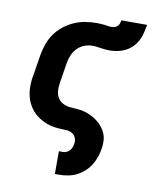

<svg xmlns="http://www.w3.org/2000/svg" viewBox="-86 -630 772 915"><g transform="rotate(10 300.0 -173.0)"><path d="M242 215V105H263Q272 105 280.5 100.5Q289 96 295 89Q301 82 304 73.5Q307 65 308 56Q311 41 305 28Q299 15 287.5 8Q276 1 261 0Q246 -1 231.5 -1.5Q217 -2 203 -4Q189 -6 175.5 -10Q162 -14 149.5 -20Q137 -26 125.5 -33.5Q114 -41 104 -50.5Q94 -60 86 -71Q78 -82 72 -94Q66 -106 62 -119.5Q58 -133 56 -147Q54 -161 54 -175.5Q54 -190 55.5 -205Q57 -220 60 -234L76 -334Q81 -361 90.5 -387.5Q100 -414 116.5 -437Q133 -460 156 -478Q179 -496 205 -507.5Q231 -519 258.5 -523.5Q286 -528 313 -528Q322 -528 331.5 -527.5Q341 -527 350 -526Q359 -525 368 -523.5Q377 -522 387 -522Q394 -522 402 -524.5Q410 -527 415.5 -533Q421 -539 423.5 -546.5Q426 -554 427 -561H552Q548 -542 543.5 -522.5Q539 -503 530 -485Q521 -467 506.5 -452Q492 -437 473.5 -427.5Q455 -418 435.5 -414Q416 -410 396 -410Q386 -410 375.5 -411Q365 -412 354.5 -413.5Q344 -415 333.5 -416.5Q323 -418 312 -418Q293 -418 273.5 -410.5Q254 -403 239.5 -388Q225 -373 217 -354Q209 -335 206 -316L190 -216Q187 -197 188 -178.5Q189 -160 198 -145Q207 -130 222.5 -121.5Q238 -113 256.5 -111Q275 -109 294 -108Q313 -107 330 -102Q347 -97 363 -89Q379 -81 392.5 -70.5Q406 -60 417 -46.5Q428 -33 435 -16.5Q442 0 443 18.5Q444 37 441 56Q438 77 431 97.5Q424 118 412.5 137Q401 156 384 171.5Q367 187 347 197Q327 207 305.5 211Q284 215 263 215Z"/></g></svg>

Font: Iosevka Etoile XBdObl
Style: Regular
Weight: 800
Italic angle: -9°
Designer: Belleve Invis
Foundry: Belleve Invis
Version: Version 15.5.2; ttfautohint (v1.8.4)